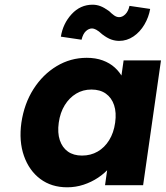

<svg xmlns="http://www.w3.org/2000/svg" viewBox="-20 -788 705 817"><path d="M266 9Q199 9 151.5 -26.5Q104 -62 82 -124.5Q60 -187 71 -266Q83 -347 122.5 -409Q162 -471 221 -506.5Q280 -542 349 -542Q387 -542 417 -531Q447 -520 468.5 -500.5Q490 -481 503 -455.5Q516 -430 520 -401L488 -405L506 -531H665L589 0H427L445 -128L481 -129Q469 -101 447.5 -76Q426 -51 397.5 -32Q369 -13 335.5 -2Q302 9 266 9ZM329 -126Q366 -126 395.5 -143Q425 -160 444.5 -191.5Q464 -223 470 -266Q476 -309 465.5 -340.5Q455 -372 430.5 -389.5Q406 -407 369 -407Q333 -407 304 -389.5Q275 -372 255.5 -340.5Q236 -309 230 -266Q224 -223 234.5 -191.5Q245 -160 269 -143Q293 -126 329 -126ZM487 -614Q470 -614 453 -620Q436 -626 415 -642Q400 -656 389.5 -661.5Q379 -667 372 -667Q358 -667 345.5 -655.5Q333 -644 327 -619L239 -632Q248 -688 285 -728Q322 -768 374 -768Q391 -768 407 -762Q423 -756 444 -741Q455 -730 465.5 -722.5Q476 -715 487 -715Q501 -715 513.5 -727.5Q526 -740 531 -763L619 -750Q613 -715 594.5 -683.5Q576 -652 548 -633Q520 -614 487 -614Z"/></svg>

Font: Lexend
Style: Bold Italic
Weight: 700
Italic angle: -8.13011°
Designer: Bonnie Shaver-Troup, Thomas Jockin
Foundry: Lexend
Version: Version 1.007